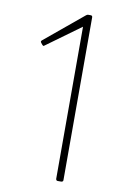

<svg xmlns="http://www.w3.org/2000/svg" viewBox="-84 -784 541 834"><g transform="rotate(10 186.5 -367.0)"><path d="M247 0H231Q224 0 223 -8V-679Q70 -567 69 -567Q66 -567 62.5 -571Q59 -575 56.5 -578.5Q54 -582 54 -584Q54 -587 58 -590L227 -730Q231 -734 237 -734H247Q255 -734 255 -726V-8Q255 -1 247 0Z"/></g></svg>

Font: YamahaIndonesia935. App Thin
Style: Regular
Weight: 100
Designer: Dalton Maag Ltd
Foundry: Dalton Maag Ltd
Version: Version 1.002